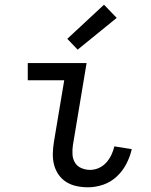

<svg xmlns="http://www.w3.org/2000/svg" viewBox="-20 -788 640 816"><path d="M354 8Q329 8 305.5 3Q282 -2 262.5 -14Q243 -26 229.5 -45Q216 -64 210 -87Q204 -110 204.5 -134.5Q205 -159 209 -184L253 -447H98V-520H348L290 -172Q287 -152 288 -132.5Q289 -113 298.5 -97Q308 -81 326 -73.5Q344 -66 363 -66Q382 -66 400 -74Q418 -82 431.5 -97Q445 -112 453.5 -130Q462 -148 466 -166L540 -154Q533 -123 517.5 -92.5Q502 -62 476.5 -38Q451 -14 418.5 -3Q386 8 354 8ZM310 -577 266 -623 422 -768 476 -712Z"/></svg>

Font: Iosevka Extended
Style: Italic
Weight: 400
Width: 7
Italic angle: -9°
Monospace: yes
Designer: Belleve Invis
Foundry: Belleve Invis
Version: Version 32.5.0; ttfautohint (v1.8.4)